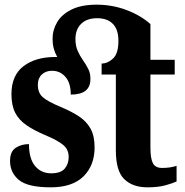

<svg xmlns="http://www.w3.org/2000/svg" viewBox="-20 -792 792 822"><path d="M197 10Q99 10 61 -21.5Q23 -53 23 -103Q23 -143 47 -159Q71 -175 104 -175Q104 -113 130 -81.5Q156 -50 199 -50Q240 -50 257 -70Q274 -90 274 -120Q274 -152 250.5 -171.5Q227 -191 177 -212Q127 -233 94 -255.5Q61 -278 45 -309.5Q29 -341 29 -389Q29 -469 80.5 -508.5Q132 -548 216 -548Q221 -548 225 -548Q215 -566 210 -585Q205 -604 205 -625Q205 -664 225 -697.5Q245 -731 287 -751.5Q329 -772 394 -772Q460 -772 520.5 -749.5Q581 -727 624 -689V-536H728V-473H624V-159Q624 -114 634.5 -93.5Q645 -73 674 -73Q709 -73 736 -82V-15Q721 -8 689.5 1Q658 10 611 10Q548 10 512 -25Q476 -60 476 -148V-473H415V-520Q441 -520 464 -541.5Q487 -563 487 -617Q487 -666 463 -690Q439 -714 396 -714Q352 -714 327.5 -690Q303 -666 303 -625Q303 -596 312.5 -574.5Q322 -553 335 -534.5Q348 -516 357.5 -497.5Q367 -479 367 -457Q367 -455 367 -453Q367 -387 283 -387Q283 -437 260 -463Q237 -489 203 -489Q176 -489 159 -473Q142 -457 142 -429Q142 -395 162.5 -376.5Q183 -358 240 -334Q284 -316 317 -294.5Q350 -273 367.5 -241.5Q385 -210 385 -161Q385 -84 337.5 -37Q290 10 197 10Z"/></svg>

Font: Noto Serif ExtraCondensed ExtraBold
Style: Regular
Weight: 800
Width: 2
Designer: Monotype Design Team
Foundry: Monotype Imaging Inc.
Version: Version 2.013; ttfautohint (v1.8.4.7-5d5b)